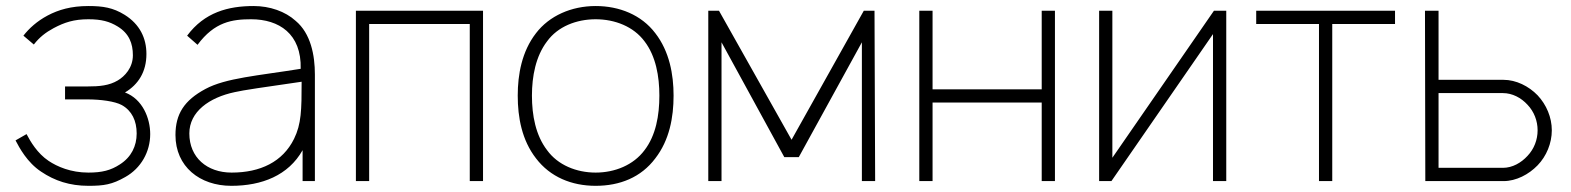

<svg xmlns="http://www.w3.org/2000/svg" viewBox="-20 -598 5186 634"><path d="M57.3 -480.2 91.7 -451C110.4 -475 130.2 -490.6 157.3 -505.2C192.7 -524 224 -534.4 271.9 -534.4C314.6 -534.4 341.7 -527.1 368.8 -510.4C406.3 -487.5 418.8 -454.2 418.8 -415.6C418.8 -374 391.7 -345.8 368.8 -332.3C340.6 -315.6 309.4 -312.5 267.7 -312.5H194.8V-269.8H267.7C312.5 -269.8 359.4 -263.5 382.3 -251C415.6 -232.3 431.3 -199 431.3 -157.3C431.3 -115.6 413.5 -79.2 376 -55.2C345.8 -35.4 316.7 -28.1 271.9 -28.1C213.5 -28.1 168.8 -47.9 140.6 -66.7C103.1 -91.7 80.2 -131.2 67.7 -155.2L31.3 -134.4C43.8 -110.4 69.8 -61.5 115.6 -31.3C160.4 -1 210.4 15.6 271.9 15.6C322.9 15.6 350 11.5 393.8 -13.5C445.8 -42.7 476 -96.9 476 -155.2C476 -207.3 451 -270.8 392.7 -292.7C436.5 -318.8 463.5 -360.4 463.5 -419.8C463.5 -471.9 441.7 -517.7 391.7 -549C353.1 -572.9 319.8 -578.1 271.9 -578.1C214.6 -578.1 172.9 -565.6 137.5 -546.9C102.1 -528.1 76 -504.2 57.3 -480.2Z M1019.8 0V-352.1C1019.8 -415.6 1006.2 -487.5 956.2 -529.2C921.9 -560.4 870.8 -578.1 817.7 -578.1C733.3 -578.1 655.2 -557.3 597.9 -480.2L632.3 -450C688.5 -526 746.9 -534.4 809.4 -534.4C901 -534.4 976 -486.5 972.9 -370.8C831.2 -347.9 726 -340.6 658.3 -304.2C588.5 -266.7 559.4 -221.9 559.4 -152.1C559.4 -47.9 639.6 15.6 743.8 15.6C844.8 15.6 932.3 -18.8 979.2 -102.1V0ZM951 -139.6C913.5 -63.5 839.6 -28.1 744.8 -28.1C663.5 -28.1 605.2 -78.1 605.2 -157.3C605.2 -229.2 670.8 -276 755.2 -293.8C781.2 -300 853.1 -310.4 976 -328.1C976 -234.4 975 -188.5 951 -139.6Z M1575 -562.5H1155.2V0H1199V-518.8H1531.2V0H1575Z M1946.9 15.6C2027.1 15.6 2096.9 -12.5 2143.8 -75C2190.6 -135.4 2204.2 -210.4 2204.2 -282.3C2204.2 -352.1 2190.6 -428.1 2143.8 -488.5C2097.9 -549 2025 -578.1 1946.9 -578.1C1866.7 -578.1 1793.8 -545.8 1750 -488.5C1703.1 -428.1 1689.6 -352.1 1689.6 -282.3C1689.6 -210.4 1703.1 -135.4 1750 -75C1796.9 -13.5 1867.7 15.6 1946.9 15.6ZM2157.3 -282.3C2157.3 -216.7 2145.8 -151 2108.3 -102.1C2071.9 -53.1 2010.4 -28.1 1946.9 -28.1C1883.3 -28.1 1821.9 -53.1 1786.5 -102.1C1749 -151 1736.5 -216.7 1736.5 -282.3C1736.5 -345.8 1749 -412.5 1786.5 -461.5C1821.9 -510.4 1883.3 -534.4 1946.9 -534.4C2010.4 -534.4 2071.9 -510.4 2108.3 -461.5C2145.8 -412.5 2157.3 -345.8 2157.3 -282.3Z M2832.3 -562.5 2593.8 -136.5 2354.2 -562.5H2318.8V0H2362.5V-458.3L2569.8 -79.2H2617.7L2826 -458.3V0H2869.8L2867.7 -562.5Z M3419.8 -562.5V-303.1H3059.4V-562.5H3015.6V0H3059.4V-259.4H3419.8V0H3463.5V-562.5Z M4029.2 -562.5H3988.5L3653.1 -77.1V-562.5H3609.4V0H3650L3985.4 -485.4V0H4029.2Z M4586.5 -562.5H4128.1V-518.8H4335.4V0H4379.2V-518.8H4586.5Z M4685.4 -562.5 4686.5 0H4944.8C4986.5 0 5028.1 -21.9 5057.3 -52.1C5086.5 -82.3 5104.2 -125 5104.2 -167.7C5104.2 -210.4 5086.5 -252.1 5057.3 -283.3C5028.1 -313.5 4986.5 -334.4 4944.8 -334.4H4730.2V-562.5ZM4730.2 -290.6H4942.7C4974 -290.6 5003.1 -275 5024 -252.1C5045.8 -229.2 5057.3 -199 5057.3 -167.7C5057.3 -136.5 5045.8 -106.3 5024 -83.3C5003.1 -60.4 4974 -43.8 4942.7 -43.8H4730.2Z"/></svg>

Font: Manrope Thin
Style: Regular
Weight: 100
Width: 4
Designer: Michael Sharanda
Foundry: Michael Sharanda
Version: Version 2.000;PS 002.000;hotconv 1.0.88;makeotf.lib2.5.64775